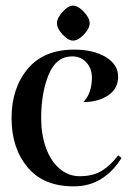

<svg xmlns="http://www.w3.org/2000/svg" viewBox="-20 -652 455 681"><path d="M21 -233Q21 -339 78 -407.5Q135 -476 243 -476Q312 -476 355.5 -449.5Q399 -423 399 -380Q399 -338 364 -314Q329 -290 276 -290Q306 -322 306 -377Q306 -409 286.5 -430.5Q267 -452 236 -452Q179 -452 152.5 -387Q126 -322 126 -233Q126 -176 142.5 -129Q159 -82 190.5 -54.5Q222 -27 263 -27Q310 -27 341.5 -46.5Q373 -66 399 -101L411 -92Q384 -47 341.5 -19Q299 9 241 9Q134 9 77.5 -59Q21 -127 21 -233ZM239 -632Q257 -632 277.5 -610Q298 -588 298 -570Q298 -551 277.5 -529.5Q257 -508 239 -508Q222 -508 202 -529.5Q182 -551 182 -570Q182 -588 202 -610Q222 -632 239 -632Z"/></svg>

Font: Katibeh
Style: Regular
Weight: 400
Designer: Arabic design by Kourosh Beigpour, Latin design by Eduardo Tunni, engineering by Lasse Fister
Version: Version 1.000